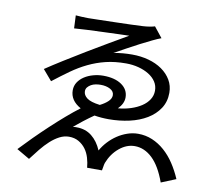

<svg xmlns="http://www.w3.org/2000/svg" viewBox="-84 -838 1123 980"><g transform="rotate(10 478.0 -348.0)"><path d="M421 -396Q408 -396 395 -393.5Q382 -391 371.5 -385Q361 -379 354 -370.5Q347 -362 347 -350Q347 -330 366.5 -315Q386 -300 434 -294Q460 -307 475.5 -322Q491 -337 491 -354Q491 -374 470.5 -385Q450 -396 421 -396ZM685 -684Q668 -678 640 -664.5Q612 -651 580 -634.5Q548 -618 515.5 -600Q483 -582 456 -567Q481 -572 505 -574Q529 -576 553 -576Q598 -576 638 -565Q678 -554 708 -533Q738 -512 755.5 -482.5Q773 -453 773 -416Q773 -370 750 -335Q727 -300 688 -276.5Q649 -253 598 -241.5Q547 -230 491 -230Q452 -230 417 -236Q391 -218 364.5 -197.5Q338 -177 318 -160Q323 -161 328 -161Q333 -161 338 -161Q384 -161 416.5 -135Q449 -109 468 -64Q482 -89 502 -110.5Q522 -132 546 -148Q570 -164 597.5 -173.5Q625 -183 653 -183Q692 -183 726.5 -168.5Q761 -154 790.5 -128Q820 -102 843.5 -66.5Q867 -31 885 11L809 42Q780 -39 738.5 -78.5Q697 -118 647 -118Q605 -118 567.5 -87Q530 -56 511 -7Q508 2 506.5 13.5Q505 25 503 33H426Q424 8 416.5 -17.5Q409 -43 394.5 -62.5Q380 -82 358.5 -94.5Q337 -107 308 -107Q283 -107 259 -94.5Q235 -82 212.5 -61.5Q190 -41 168.5 -14.5Q147 12 126 40L59 1Q89 -31 125 -67Q161 -103 198.5 -138Q236 -173 272.5 -204.5Q309 -236 341 -260Q285 -291 285 -344Q285 -367 297 -385.5Q309 -404 329 -417Q349 -430 374.5 -437Q400 -444 426 -444Q486 -444 521.5 -419.5Q557 -395 557 -354Q557 -322 528 -293Q563 -296 594 -306Q625 -316 648.5 -331.5Q672 -347 685.5 -368Q699 -389 699 -414Q699 -440 685.5 -460.5Q672 -481 648.5 -495.5Q625 -510 594.5 -518Q564 -526 530 -526Q472 -526 425 -514.5Q378 -503 335.5 -482.5Q293 -462 253 -433.5Q213 -405 168 -370L121 -425Q158 -450 210 -482.5Q262 -515 317.5 -548.5Q373 -582 427 -613.5Q481 -645 521 -668Q508 -668 470.5 -666.5Q433 -665 389 -663.5Q345 -662 302.5 -660Q260 -658 237 -656L234 -723Q246 -722 264.5 -721Q283 -720 299 -720Q309 -720 347 -721Q385 -722 431 -723Q477 -724 519 -725.5Q561 -727 579 -728Q599 -729 616.5 -732Q634 -735 642 -738Z"/></g></svg>

Font: Kinto Sans
Style: Regular
Weight: 400
Designer: Authors: Ryoko NISHIZUKA  (kana & ideographs); Paul D. Hunt (Latin, Greek & Cyrillic); Wenlong ZHANG  (bopomofo); Sandol
Foundry: Adobe Systems Incorporated, ookami Inc.
Version: Version 0.001